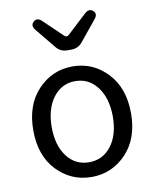

<svg xmlns="http://www.w3.org/2000/svg" viewBox="-91 -892 788 975"><g transform="rotate(-10 303.0 -405.0)"><path d="M124 -64Q51 -141 51 -271.5Q51 -402 124.5 -479.5Q198 -557 303 -557Q408 -557 481.5 -479.5Q555 -402 555 -271.5Q555 -141 481.5 -64Q408 13 303 13Q198 13 124 -64ZM189 -120Q232 -63 303 -63Q374 -63 417.5 -120Q461 -177 461 -271Q461 -365 417.5 -423Q374 -481 303.5 -481Q233 -481 189.5 -423Q146 -365 146 -271Q146 -177 189 -120ZM292 -642Q257 -642 235 -669L150 -773Q130 -798 149.5 -815.5Q169 -833 192 -811L288 -719Q301 -706 314 -719L413 -811Q437 -833 456.5 -815.5Q476 -798 455 -773L370 -669Q348 -642 313 -642Z"/></g></svg>

Font: Raw Maruko Gothic CJK TC
Style: Regular
Weight: 400
Version: Version 1.001